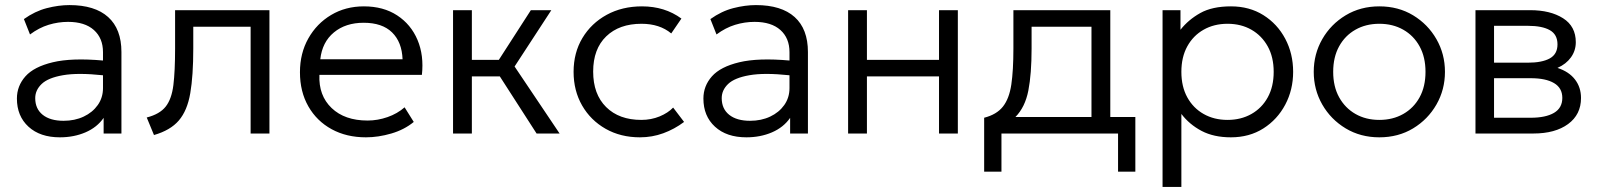

<svg xmlns="http://www.w3.org/2000/svg" viewBox="-20 -525 6292 755"><path d="M215.5 15Q137.5 15 92 -26.8Q46.5 -68.5 46.5 -137.5Q46.5 -187 80 -224.8Q113.5 -262.5 187.8 -280.2Q262 -298 385 -287V-320Q385 -375 349.2 -407Q313.5 -439 247.5 -439Q209 -439 171.2 -427.5Q133.5 -416 98 -389.5L74 -450Q117.5 -481 164 -493Q210.5 -505 253 -505Q353 -505 405.2 -458Q457.5 -411 457.5 -320.5V0H387.5V-61.5Q361.5 -24 316 -4.5Q270.5 15 215.5 15ZM118.5 -139Q118.5 -97 148 -73.5Q177.5 -50 230 -50Q274 -50 309 -66.5Q344 -83 364.5 -112Q385 -141 385 -178.5V-229Q286 -239.5 227.5 -229.2Q169 -219 143.8 -194.8Q118.5 -170.5 118.5 -139Z M585.5 6 557 -63Q608 -76 631.5 -105.8Q655 -135.5 661.8 -190.5Q668.5 -245.5 668.5 -334V-485H1039.5V0H965.5V-420H740V-334Q740 -227 728.2 -158.5Q716.5 -90 683.2 -51.2Q650 -12.5 585.5 6Z M1419 15Q1342.5 15 1284 -17Q1225.5 -49 1192.5 -106.8Q1159.5 -164.5 1159.5 -241Q1159.5 -315.5 1192.5 -374Q1225.5 -432.5 1282.2 -466.2Q1339 -500 1411 -500Q1487.5 -500 1541.8 -464.5Q1596 -429 1621.8 -368Q1647.5 -307 1639 -230.5H1236Q1232.5 -149.5 1284 -100.2Q1335.5 -51 1425.5 -51Q1465 -51 1503.8 -64.5Q1542.5 -78 1571 -103L1607 -45.5Q1570 -15 1518.8 0Q1467.5 15 1419 15ZM1239.5 -292H1563Q1560.5 -359.5 1521.8 -397.5Q1483 -435.5 1410 -435.5Q1339 -435.5 1293 -397.5Q1247 -359.5 1239.5 -292Z M1761.5 0V-485H1835.5V-289.5H1941.5L2067.5 -485H2148L2003.5 -263.5L2180.5 0H2090L1945.5 -224.5H1835.5V0Z M2496.5 15Q2420.5 15 2361.5 -18.5Q2302.5 -52 2269 -110.2Q2235.5 -168.5 2235.5 -242.5Q2235.5 -317.5 2270.2 -375.5Q2305 -433.5 2365.8 -466.8Q2426.5 -500 2504.5 -500Q2594 -500 2659.5 -452L2619.5 -393.5Q2574 -431.5 2502.5 -431.5Q2415 -431.5 2363.8 -382Q2312.5 -332.5 2312.5 -243.5Q2312.5 -154.5 2363.5 -104Q2414.5 -53.5 2502 -53.5Q2540.5 -53.5 2573.8 -67.2Q2607 -81 2627 -102L2670 -45.5Q2632 -17 2588.2 -1Q2544.5 15 2496.5 15Z M2915 15Q2837 15 2791.5 -26.8Q2746 -68.5 2746 -137.5Q2746 -187 2779.5 -224.8Q2813 -262.5 2887.2 -280.2Q2961.5 -298 3084.5 -287V-320Q3084.5 -375 3048.8 -407Q3013 -439 2947 -439Q2908.5 -439 2870.8 -427.5Q2833 -416 2797.5 -389.5L2773.5 -450Q2817 -481 2863.5 -493Q2910 -505 2952.5 -505Q3052.5 -505 3104.8 -458Q3157 -411 3157 -320.5V0H3087V-61.5Q3061 -24 3015.5 -4.5Q2970 15 2915 15ZM2818 -139Q2818 -97 2847.5 -73.5Q2877 -50 2929.5 -50Q2973.5 -50 3008.5 -66.5Q3043.5 -83 3064 -112Q3084.5 -141 3084.5 -178.5V-229Q2985.5 -239.5 2927 -229.2Q2868.5 -219 2843.2 -194.8Q2818 -170.5 2818 -139Z M3315 0V-485H3389V-289.5H3672.5V-485H3746.5V0H3672.5V-224.5H3389V0Z M3850 150V-62Q3899 -74.5 3923.8 -105.8Q3948.5 -137 3956.8 -192.5Q3965 -248 3965 -334V-485H4346V-65H4444.5V150H4376.5V0H3918V150ZM4036.5 -334Q4036.5 -234.5 4023.8 -169Q4011 -103.5 3973 -65H4272V-420H4036.5Z M4551.5 210V-485H4622V-408Q4653 -447.5 4700 -473.8Q4747 -500 4820.5 -500Q4893 -500 4948 -465.5Q5003 -431 5034 -372.5Q5065 -314 5065 -242.5Q5065 -172 5034 -113.5Q5003 -55 4948 -20Q4893 15 4820 15Q4753 15 4705 -10.2Q4657 -35.5 4625.5 -77V210ZM4807 -53.5Q4860 -53.5 4901 -76.8Q4942 -100 4965.2 -142.2Q4988.5 -184.5 4988.5 -242.5Q4988.5 -300.5 4965 -342.8Q4941.5 -385 4900.8 -408.2Q4860 -431.5 4807 -431.5Q4754 -431.5 4713 -408.2Q4672 -385 4648.8 -342.8Q4625.5 -300.5 4625.5 -242.5Q4625.5 -184.5 4648.8 -142.2Q4672 -100 4713 -76.8Q4754 -53.5 4807 -53.5Z M5404 15Q5330 15 5271.5 -20.2Q5213 -55.5 5179.5 -114Q5146 -172.5 5146 -242.5Q5146 -312.5 5179.5 -371Q5213 -429.5 5271.5 -464.8Q5330 -500 5404 -500Q5478.5 -500 5536.8 -464.8Q5595 -429.5 5628.5 -371Q5662 -312.5 5662 -242.5Q5662 -172.5 5628.5 -114Q5595 -55.5 5536.8 -20.2Q5478.5 15 5404 15ZM5404 -53.5Q5457 -53.5 5498 -76.8Q5539 -100 5562.2 -142.2Q5585.5 -184.5 5585.5 -242.5Q5585.5 -300.5 5562.2 -342.8Q5539 -385 5498 -408.2Q5457 -431.5 5404 -431.5Q5351 -431.5 5310 -408.2Q5269 -385 5245.8 -342.8Q5222.5 -300.5 5222.5 -242.5Q5222.5 -184.5 5246 -142.2Q5269.5 -100 5310.2 -76.8Q5351 -53.5 5404 -53.5Z M5782 0V-485H5997Q6076.5 -485 6126.5 -453.2Q6176.5 -421.5 6176.5 -359Q6176.5 -326 6157.5 -299.5Q6138.5 -273 6104.5 -258Q6150 -243 6173.5 -212.2Q6197 -181.5 6197 -139.5Q6197 -74.5 6146.2 -37.2Q6095.5 0 6009.5 0ZM5988 -423.5H5855V-278.5H5988Q6043.5 -278.5 6074 -295.2Q6104.5 -312 6104.5 -350.5Q6104.5 -389.5 6074.2 -406.5Q6044 -423.5 5988 -423.5ZM5855 -62H5999Q6058 -62 6090.8 -81.2Q6123.5 -100.5 6123.5 -140Q6123.5 -179 6091 -198.2Q6058.5 -217.5 5999 -217.5H5855Z"/></svg>

Font: Geologica ExtraLight
Style: Regular
Weight: 200
Designer: Sindre Bremnes, Frode Helland
Foundry: Monokrom Skriftforlag AS
Version: Version 1.010; ttfautohint (v1.8.4.7-5d5b);gftools[0.9.28]